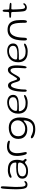

<svg xmlns="http://www.w3.org/2000/svg" viewBox="1896 -2566 887 4720"><g transform="rotate(-90 2340.0 -206.5)"><path d="M161 25Q119 25 94.8 3.5Q70.5 -18 59.8 -71Q49 -124 47.5 -218Q46.5 -237.5 46.8 -268.5Q47 -299.5 48.2 -336.5Q49.5 -373.5 51.2 -410Q53 -446.5 54.5 -478Q56 -509.5 58 -529Q60.5 -566 63.5 -588.2Q66.5 -610.5 73.2 -620.5Q80 -630.5 91.5 -630.5Q107 -630.5 113 -619.5Q119 -608.5 119 -579.5Q119 -563.5 117.8 -538Q116.5 -512.5 114.8 -481.8Q113 -451 111 -418.2Q109 -385.5 107.5 -354Q106 -322.5 104.8 -296Q103.5 -269.5 103.5 -251Q103.5 -176 107.5 -130.5Q111.5 -85 119.5 -61.5Q127.5 -38 139 -30Q150.5 -22 165 -22Q185.5 -22 197.2 -29.5Q209 -37 217 -44.8Q225 -52.5 234 -52.5Q241 -52.5 245 -47.8Q249 -43 249 -35.5Q249 -26 243 -15.5Q237 -5 225.8 4.2Q214.5 13.5 198 19.2Q181.5 25 161 25Z M490 38.5Q451 38.5 417.8 30.5Q384.5 22.5 359.8 5.5Q335 -11.5 321.2 -38Q307.5 -64.5 307.5 -101.5Q307.5 -148.5 330.2 -178Q353 -207.5 391.8 -223.8Q430.5 -240 479 -246Q527.5 -252 579 -252Q597 -252 616 -251Q635 -250 652 -249Q669 -248 680.5 -248Q694.5 -248 699.5 -252.2Q704.5 -256.5 704.5 -268Q704.5 -294 698 -314.2Q691.5 -334.5 679.5 -349.5Q667.5 -364.5 651 -375.5Q625.5 -392 590.8 -399.2Q556 -406.5 516.5 -406.5Q471 -406.5 440 -396.8Q409 -387 388.5 -377Q368 -367 354 -367Q341 -367 334.8 -371.2Q328.5 -375.5 328.5 -385.5Q328.5 -397.5 342.2 -410.2Q356 -423 381.5 -433.8Q407 -444.5 442.5 -451.2Q478 -458 521 -458Q605 -458 660.5 -434.2Q716 -410.5 743.5 -360Q771 -309.5 771 -227Q771 -198.5 767.8 -177Q764.5 -155.5 760 -140Q755.5 -124.5 752.2 -113.2Q749 -102 749 -93.5Q749 -82.5 755.8 -73.5Q762.5 -64.5 771.8 -56.8Q781 -49 787.8 -40.8Q794.5 -32.5 794.5 -22.5Q794.5 -8 784.8 -2.2Q775 3.5 765 3.5Q752.5 3.5 744 -6.5Q735.5 -16.5 727.5 -26Q719.5 -35.5 707.5 -35.5Q700.5 -35.5 693.2 -32.5Q686 -29.5 674.5 -20.5Q660.5 -9.5 638 4.2Q615.5 18 579.8 28.2Q544 38.5 490 38.5ZM501.5 -7Q540.5 -7 576.8 -19.5Q613 -32 641.5 -54.2Q670 -76.5 686.8 -106.2Q703.5 -136 703.5 -170Q703.5 -190 689.8 -198.5Q676 -207 643.8 -209Q611.5 -211 556 -211Q503.5 -211 460 -200.8Q416.5 -190.5 390.5 -166.8Q364.5 -143 364.5 -102Q364.5 -70.5 380.2 -49.5Q396 -28.5 426.8 -17.8Q457.5 -7 501.5 -7Z M935.5 8.5Q927.5 8.5 920.8 3.5Q914 -1.5 908.2 -10.5Q902.5 -19.5 898 -31.5Q891 -50.5 885 -76.5Q879 -102.5 874.5 -130.2Q870 -158 867.8 -184.5Q865.5 -211 865.5 -232Q865.5 -312.5 892 -367.5Q918.5 -422.5 970.8 -450.8Q1023 -479 1100 -479Q1129 -479 1154.5 -475.2Q1180 -471.5 1199.8 -464.5Q1219.5 -457.5 1230.8 -448.5Q1242 -439.5 1242 -428.5Q1242 -422 1238.8 -417.2Q1235.5 -412.5 1230.5 -410Q1225.5 -407.5 1219.5 -407.5Q1201.5 -407.5 1173.2 -415.8Q1145 -424 1096 -424Q1012.5 -424 973.2 -371.8Q934 -319.5 934 -234.5Q934 -205 936.8 -177.5Q939.5 -150 943.8 -125.2Q948 -100.5 952 -80Q956 -59.5 958.8 -44.8Q961.5 -30 961.5 -22.5Q961.5 -4.5 954.2 2Q947 8.5 935.5 8.5Z M1528.5 216.5Q1475.5 216.5 1433 207.2Q1390.5 198 1360.5 184.5Q1330.5 171 1314.8 156.2Q1299 141.5 1299 130Q1299 122.5 1303 117.5Q1307 112.5 1313.8 109.8Q1320.5 107 1329 107Q1339.5 107 1356 115.8Q1372.5 124.5 1397 136Q1421.5 147.5 1456.8 156Q1492 164.5 1540 164Q1594.5 164 1632.2 144.5Q1670 125 1693.5 93Q1717 61 1727.8 23Q1738.5 -15 1738.5 -52.5Q1738.5 -58.5 1737.8 -62.5Q1737 -66.5 1735.8 -69Q1734.5 -71.5 1731.5 -71.5Q1726.5 -71.5 1713 -57.5Q1699.5 -43.5 1675 -25.8Q1650.5 -8 1613 6Q1575.5 20 1523 20Q1444.5 20 1391.5 -7.5Q1338.5 -35 1311.5 -84.8Q1284.5 -134.5 1284.5 -201Q1284.5 -263 1306.5 -307.5Q1328.5 -352 1367.5 -380.2Q1406.5 -408.5 1457 -421.8Q1507.5 -435 1564 -435Q1625.5 -435 1672 -416Q1718.5 -397 1749.5 -360.8Q1780.5 -324.5 1796.2 -273.5Q1812 -222.5 1812 -158.5Q1812 -56 1793.8 15.8Q1775.5 87.5 1739.5 131.8Q1703.5 176 1650.8 196.2Q1598 216.5 1528.5 216.5ZM1533.5 -31Q1574.5 -31 1612 -44.2Q1649.5 -57.5 1678.5 -82.2Q1707.5 -107 1724.5 -140.5Q1741.5 -174 1741.5 -213.5Q1741.5 -261 1720.2 -298.8Q1699 -336.5 1659 -359Q1619 -381.5 1561 -381.5Q1527.5 -381.5 1490.8 -373.8Q1454 -366 1422 -346Q1390 -326 1370.2 -290.8Q1350.5 -255.5 1350.5 -200.5Q1350.5 -148.5 1373 -110.2Q1395.5 -72 1436.8 -51.5Q1478 -31 1533.5 -31Z M2167.5 30Q2085 30 2026.5 5.2Q1968 -19.5 1936.8 -71.5Q1905.5 -123.5 1905.5 -205Q1905.5 -272.5 1927.5 -322.8Q1949.5 -373 1987.8 -406.5Q2026 -440 2076.8 -456.8Q2127.5 -473.5 2184.5 -473.5Q2223.5 -473.5 2256.8 -464.2Q2290 -455 2315 -436.5Q2340 -418 2353.8 -390.8Q2367.5 -363.5 2367.5 -327Q2367.5 -282 2346.5 -255Q2325.5 -228 2290 -213.8Q2254.5 -199.5 2209.8 -194.5Q2165 -189.5 2117 -188.5Q2097.5 -187 2071.8 -187Q2046 -187 2023.2 -187.5Q2000.5 -188 1990 -188Q1975.5 -188 1970.2 -183.5Q1965 -179 1965 -167.5Q1965 -152.5 1974 -130.5Q1983 -108.5 1999 -87.5Q2030.5 -47.5 2071.5 -34.2Q2112.5 -21 2173.5 -21Q2219.5 -21 2253.5 -31Q2287.5 -41 2310 -50.8Q2332.5 -60.5 2345.5 -60.5Q2355 -60.5 2359.8 -56.8Q2364.5 -53 2364.5 -43.5Q2364.5 -33 2350.2 -20.5Q2336 -8 2310.2 3.5Q2284.5 15 2248.2 22.5Q2212 30 2167.5 30ZM2120.5 -225Q2172.5 -225 2215.2 -234Q2258 -243 2283.8 -265.5Q2309.5 -288 2309.5 -329Q2309.5 -377 2275.2 -403.2Q2241 -429.5 2174.5 -429.5Q2135.5 -429.5 2099.2 -415.8Q2063 -402 2034.8 -377.8Q2006.5 -353.5 1989.8 -322.8Q1973 -292 1973 -257Q1973 -241.5 1986.8 -234.8Q2000.5 -228 2032.8 -226.5Q2065 -225 2120.5 -225Z M2470 6.5Q2462 6.5 2456 1.8Q2450 -3 2446.8 -14.2Q2443.5 -25.5 2443.5 -44Q2443.5 -69.5 2444.8 -100Q2446 -130.5 2448.8 -163.2Q2451.5 -196 2456 -228.2Q2460.5 -260.5 2466.8 -290.2Q2473 -320 2481.5 -345Q2500 -395.5 2529.2 -424.5Q2558.5 -453.5 2601 -453.5Q2634 -453.5 2656 -431.5Q2678 -409.5 2693.2 -374Q2708.5 -338.5 2720.5 -297.5Q2728.5 -270.5 2738.2 -249.8Q2748 -229 2758.5 -229Q2772 -229 2789.2 -252.5Q2806.5 -276 2824 -307Q2851.5 -356 2875.2 -389.2Q2899 -422.5 2924.2 -439.5Q2949.5 -456.5 2981.5 -456.5Q3021 -456.5 3045.5 -428.2Q3070 -400 3081 -354Q3092 -308 3092 -254.5Q3092 -229.5 3091 -201.8Q3090 -174 3087.8 -145.5Q3085.5 -117 3082 -90.2Q3078.5 -63.5 3074 -40.5Q3068 -15 3060.8 -6.2Q3053.5 2.5 3043 2.5Q3033.5 2.5 3028.2 -4.8Q3023 -12 3021 -25Q3021 -37.5 3021.8 -54.8Q3022.5 -72 3024 -93.5Q3025.5 -115 3027 -140.5Q3028.5 -166 3029.5 -195.8Q3030.5 -225.5 3030 -259Q3030 -291.5 3024.5 -322.2Q3019 -353 3005.8 -373Q2992.5 -393 2969.5 -393Q2948 -393 2929 -375Q2910 -357 2891.8 -327.5Q2873.5 -298 2855 -263.5Q2828 -212.5 2806 -184.2Q2784 -156 2754.5 -156Q2726.5 -156 2710.8 -180Q2695 -204 2682.5 -250Q2673.5 -285 2663 -314.5Q2652.5 -344 2638.2 -362.5Q2624 -381 2602.5 -381Q2581.5 -381 2565.2 -360.8Q2549 -340.5 2535.5 -300Q2520.5 -253 2512.8 -205.2Q2505 -157.5 2502.2 -114Q2499.5 -70.5 2499 -35.5Q2497.5 -14 2490.8 -3.8Q2484 6.5 2470 6.5Z M3431 30Q3348.5 30 3290 5.2Q3231.5 -19.5 3200.2 -71.5Q3169 -123.5 3169 -205Q3169 -272.5 3191 -322.8Q3213 -373 3251.2 -406.5Q3289.5 -440 3340.2 -456.8Q3391 -473.5 3448 -473.5Q3487 -473.5 3520.2 -464.2Q3553.5 -455 3578.5 -436.5Q3603.5 -418 3617.2 -390.8Q3631 -363.5 3631 -327Q3631 -282 3610 -255Q3589 -228 3553.5 -213.8Q3518 -199.5 3473.2 -194.5Q3428.5 -189.5 3380.5 -188.5Q3361 -187 3335.2 -187Q3309.5 -187 3286.8 -187.5Q3264 -188 3253.5 -188Q3239 -188 3233.8 -183.5Q3228.5 -179 3228.5 -167.5Q3228.5 -152.5 3237.5 -130.5Q3246.5 -108.5 3262.5 -87.5Q3294 -47.5 3335 -34.2Q3376 -21 3437 -21Q3483 -21 3517 -31Q3551 -41 3573.5 -50.8Q3596 -60.5 3609 -60.5Q3618.5 -60.5 3623.2 -56.8Q3628 -53 3628 -43.5Q3628 -33 3613.8 -20.5Q3599.5 -8 3573.8 3.5Q3548 15 3511.8 22.5Q3475.5 30 3431 30ZM3384 -225Q3436 -225 3478.8 -234Q3521.5 -243 3547.2 -265.5Q3573 -288 3573 -329Q3573 -377 3538.8 -403.2Q3504.5 -429.5 3438 -429.5Q3399 -429.5 3362.8 -415.8Q3326.5 -402 3298.2 -377.8Q3270 -353.5 3253.2 -322.8Q3236.5 -292 3236.5 -257Q3236.5 -241.5 3250.2 -234.8Q3264 -228 3296.2 -226.5Q3328.5 -225 3384 -225Z M3734 11Q3720 11 3713.5 -0.2Q3707 -11.5 3705 -37Q3704 -51 3704.5 -69.2Q3705 -87.5 3706.2 -111.5Q3707.5 -135.5 3710 -164.5Q3718.5 -261 3749.2 -328.2Q3780 -395.5 3834.8 -430.2Q3889.5 -465 3968.5 -465Q4047.5 -465 4100.5 -432.2Q4153.5 -399.5 4180.2 -328.5Q4207 -257.5 4207 -142.5Q4207 -120.5 4206.8 -102.2Q4206.5 -84 4205.8 -69.2Q4205 -54.5 4203.5 -43Q4199.5 -12.5 4192 -0.8Q4184.5 11 4168.5 11Q4156.5 11 4150.5 5Q4144.5 -1 4142 -13.5Q4139.5 -26 4139 -45Q4138.5 -88.5 4138 -121.5Q4137.5 -154.5 4135.8 -180.5Q4134 -206.5 4131 -229.8Q4128 -253 4123 -278Q4110 -341.5 4076 -376Q4042 -410.5 3972.5 -410.5Q3904 -410.5 3863.8 -373.2Q3823.5 -336 3802.5 -273Q3793.5 -247 3788.2 -220Q3783 -193 3779.8 -165Q3776.5 -137 3775 -107.2Q3773.5 -77.5 3772 -46.5Q3771 -22.5 3766.2 -10Q3761.5 2.5 3753.5 6.8Q3745.5 11 3734 11Z M4514.5 9.5Q4498 9.5 4477.8 3.5Q4457.5 -2.5 4441.5 -21.8Q4425.5 -41 4420.5 -79.5Q4418.5 -96 4416.2 -117.8Q4414 -139.5 4412 -165Q4410 -190.5 4408.8 -218.8Q4407.5 -247 4406.2 -276.8Q4405 -306.5 4405 -336.5Q4404.5 -359 4399 -366.2Q4393.5 -373.5 4379.5 -375Q4370.5 -376 4353.8 -376.5Q4337 -377 4319.5 -377.5Q4302 -378 4290 -379Q4275 -380 4268.5 -385.8Q4262 -391.5 4262 -402Q4262 -408.5 4265.8 -412.5Q4269.5 -416.5 4277 -418.8Q4284.5 -421 4295.5 -421.5Q4325 -423 4342.5 -424Q4360 -425 4375.5 -426Q4392.5 -427 4398.2 -433.5Q4404 -440 4405.5 -458Q4406.5 -468.5 4406.8 -484Q4407 -499.5 4407.5 -515.2Q4408 -531 4409 -542Q4412 -563 4417.2 -574Q4422.5 -585 4435 -585Q4446 -585 4451.8 -579.8Q4457.5 -574.5 4459.8 -564Q4462 -553.5 4463 -537.5Q4463.5 -519.5 4463.8 -505.8Q4464 -492 4464.2 -481.2Q4464.5 -470.5 4464.8 -462Q4465 -453.5 4466 -446.5Q4467 -432.5 4473.5 -427.5Q4480 -422.5 4495.5 -421Q4509.5 -420.5 4528.5 -418.8Q4547.5 -417 4565 -415.5Q4582.5 -414 4592 -412.5Q4609.5 -410 4619.5 -405.2Q4629.5 -400.5 4629.5 -390.5Q4629.5 -380.5 4621.8 -375.2Q4614 -370 4598 -369.5Q4562 -369.5 4532.8 -370.8Q4503.5 -372 4488 -372Q4476 -371.5 4471.8 -365.8Q4467.5 -360 4467 -333.5Q4467 -309 4467.8 -283Q4468.5 -257 4469.5 -231Q4470.5 -205 4472 -180.2Q4473.5 -155.5 4475.5 -133.5Q4477.5 -111.5 4480.5 -94.5Q4486 -57.5 4498.2 -46.2Q4510.5 -35 4526 -35Q4551.5 -35 4564.8 -45.8Q4578 -56.5 4586.2 -67.2Q4594.5 -78 4604.5 -78Q4612 -78 4615.8 -74Q4619.5 -70 4619.5 -62Q4619.5 -50.5 4610.8 -38Q4602 -25.5 4587 -14.8Q4572 -4 4553.2 2.8Q4534.5 9.5 4514.5 9.5Z"/></g></svg>

Font: Gluten ExtraLight
Style: Regular
Weight: 250
Designer: Tyler Finck
Foundry: Etcetera Type Company
Version: Version 1.300